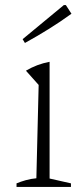

<svg xmlns="http://www.w3.org/2000/svg" viewBox="-20 -735 319 755"><path d="M45 0V-14Q62 -21 81.5 -26.5Q101 -32 123 -34L132 -401L82 -457Q104 -470 126.5 -478.5Q149 -487 175 -492V-33L259 -14V0ZM78 -566 69 -581 231 -715H239L261 -681Q217 -649 171 -620.5Q125 -592 78 -566Z"/></svg>

Font: Piazzolla Thin Thin
Style: Regular
Weight: 250
Version: Version 2.005